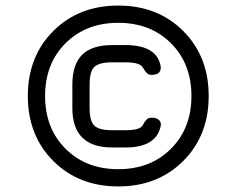

<svg xmlns="http://www.w3.org/2000/svg" viewBox="-20 -675 850 690"><path d="M638.5 -563.5Q730 -472 730 -330Q730 -188 638.5 -96.5Q547 -5 405 -5Q263 -5 171.5 -96.5Q80 -188 80 -330Q80 -472 171.5 -563.5Q263 -655 405 -655Q547 -655 638.5 -563.5ZM215.5 -519.5Q142 -446 142 -330Q142 -214 215.5 -140.5Q289 -67 405 -67Q521 -67 594.5 -140.5Q668 -214 668 -330Q668 -446 594.5 -519.5Q521 -593 405 -593Q289 -593 215.5 -519.5ZM383 -145Q240 -145 240 -287V-370Q240 -443 275 -478Q310 -513 383 -513H431Q542 -513 557 -439Q560 -424 552 -415Q544 -406 526 -406Q522 -406 519 -406.5Q516 -407 513 -408.5Q510 -410 508.5 -411.5Q507 -413 504.5 -416Q502 -419 501 -420.5Q500 -422 497 -426.5Q494 -431 493 -433Q482 -451 431 -451H383Q336 -451 319 -434.5Q302 -418 302 -370V-287Q302 -240 319 -223.5Q336 -207 383 -207H431Q483 -207 493 -225Q497 -233 499.5 -236.5Q502 -240 506 -244.5Q510 -249 514.5 -250.5Q519 -252 526 -252Q543 -252 552 -243Q561 -234 557 -219Q539 -145 431 -145Z"/></svg>

Font: Jura SemiBold
Style: Regular
Weight: 600
Designer: Daniel Johnson, Alexei Vanyashin
Foundry: Daniel Johnson
Version: Version 5.103